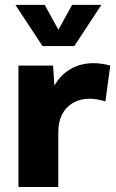

<svg xmlns="http://www.w3.org/2000/svg" viewBox="-20 -752 467 772"><path d="M214.4 0H54.2V-488.3H193.4L198.7 -407.7Q223.1 -450.7 263.7 -474.4Q304.2 -498 356.4 -498Q372.6 -498 389.4 -495.6Q406.2 -493.2 423.3 -488.3L403.8 -344.2Q369.6 -355 339.8 -355Q301.8 -355 273.4 -338.4Q245.1 -321.8 229.7 -292Q214.4 -262.2 214.4 -221.7ZM278.8 -566.9H150.9L42 -732.4H159.7L214.8 -632.3L270 -732.4H387.7Z"/></svg>

Font: Kumbh Sans ExtraBold
Style: Regular
Weight: 800
Version: Version 1.005